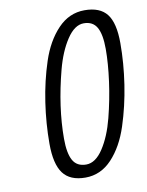

<svg xmlns="http://www.w3.org/2000/svg" viewBox="-84 -792 660 860"><g transform="rotate(-10 246.5 -362.5)"><path d="M435.5 -189.5Q407 -102 356 -47.5Q305 7 235 7Q165 7 133.5 -35.5Q102 -78 102 -170Q102 -262 116 -356.5Q130 -451 158.5 -537.5Q187 -624 238.5 -678Q290 -732 360 -732Q430 -732 461.5 -691.5Q493 -651 493 -559.5Q493 -468 478.5 -372.5Q464 -277 435.5 -189.5ZM213 -488Q170 -324 170 -181Q170 -115 188 -82.5Q206 -50 248.5 -50Q291 -50 326 -103.5Q361 -157 381.5 -237Q402 -317 413 -398Q424 -479 424 -545Q424 -611 406 -643Q388 -675 346.5 -675Q305 -675 269.5 -621.5Q234 -568 213 -488Z"/></g></svg>

Font: Economica
Style: Italic
Weight: 400
Designer: Vicente Lamonaca
Foundry: Vicente Lamonaca
Version: Version 1.100